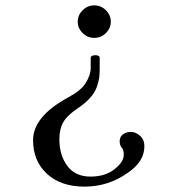

<svg xmlns="http://www.w3.org/2000/svg" viewBox="-20 -510 680 709"><path d="M437 62Q437 43 430.2 36.1Q422.4 28.3 421.9 12.2Q421.9 -4.9 433.8 -13.9Q445.8 -22.9 463.9 -22.9Q481 -22.9 497.1 -8.5Q513.2 5.9 513.2 29.8Q513.2 86.9 452.1 127.9Q381.3 178.7 293 179.2Q204.1 179.2 153.1 131.6Q102.1 84 102.1 7.8Q102.1 -80.1 232.9 -150.9Q278.8 -175.8 294.9 -201.2Q314.9 -231.9 314.9 -258.8V-295.9Q314.9 -305.7 332 -306.2Q348.1 -306.2 348.1 -295.9V-256.8Q348.1 -236.8 346.2 -222.4Q344.2 -208 337.2 -188Q330.1 -168 312.5 -148.4Q294.9 -128.9 268.1 -110.8Q228 -84 213.6 -58.6Q199.2 -33.2 199.2 3.9Q199.2 63 228.5 102.5Q257.8 142.1 314 142.1Q368.2 142.1 402.6 115Q437 87.9 437 62ZM371.1 -472.2Q389.2 -454.1 389.2 -429.9Q389.2 -405.8 371.1 -387.9Q353 -370.1 328.1 -370.1Q303.2 -370.1 285.2 -387.9Q267.1 -405.8 267.1 -429.9Q267.1 -454.1 285.2 -472.2Q303.2 -490.2 328.1 -490.2Q353 -490.2 371.1 -472.2Z"/></svg>

Font: Linux Libertine Mono
Style: Mono
Weight: 400
Designer: Philipp H. Poll
Foundry: Philipp H. Poll
Version: Version 5.1.7 ; ttfautohint (v0.9)